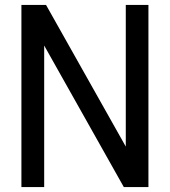

<svg xmlns="http://www.w3.org/2000/svg" viewBox="-20 -760 690 780"><path d="M491 -740H583V0H483L159.5 -575V0H67V-740H167L491 -164.5Z"/></svg>

Font: Encode Sans Condensed Medium
Style: Regular
Weight: 500
Width: 3
Designer: Multiple Designers
Foundry: Impallari Type
Version: Version 2.000